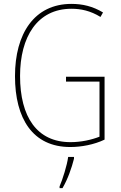

<svg xmlns="http://www.w3.org/2000/svg" viewBox="-20 -745 620 986"><path d="M319 -351V-326H491V-43C450 -27 397 -15 342 -15C170 -15 83 -144 83 -355C83 -555 171 -700 347 -700C395 -700 444 -690 496 -658L509 -681C456 -713 403 -725 347 -725C156 -725 57 -572 57 -354C57 -136 148 10 341 10C397 10 463 -2 517 -28V-351ZM360 70V61H330C325 102 301 178 286 212V221H301C328 175 348 118 360 70Z"/></svg>

Font: Noto Sans Gurmukhi Condensed Thin
Style: Regular
Weight: 100
Width: 3
Designer: Jelle Bosma - Monotype Design Team
Foundry: Monotype Imaging Inc.
Version: Version 2.004